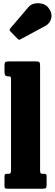

<svg xmlns="http://www.w3.org/2000/svg" viewBox="-20 -1156 336 1176"><path d="M34 -688.5H28Q17 -688.5 12.2 -694.8Q7.5 -701 7.5 -718V-752.5Q7.5 -772.5 13.5 -776.2Q19.5 -780 39 -780H196.5Q215.5 -780 220.5 -776Q225.5 -772 225.5 -752.5V-116.5Q225.5 -100 228.2 -95.8Q231 -91.5 243.5 -91.5H250Q259 -91.5 262.2 -88.5Q265.5 -85.5 265.5 -75.5V-25Q265.5 -7.5 260.5 -3.8Q255.5 0 237.5 0H28Q16 0 11.8 -2.8Q7.5 -5.5 7.5 -17.5V-71Q7.5 -83 10 -87.2Q12.5 -91.5 24.5 -91.5H35Q40 -91.5 43.8 -95.5Q47.5 -99.5 47.5 -118V-665Q47.5 -681.5 45 -685Q42.5 -688.5 34 -688.5ZM88.5 -917.5 43 -964.5Q34.5 -973.5 43 -982L155 -1113.5Q168 -1129 191.2 -1134Q214.5 -1139 238.2 -1133Q262 -1127 276 -1109Q301 -1077 294 -1045Q287 -1013 259 -998L105 -915Q96 -909.5 88.5 -917.5Z"/></svg>

Font: Besley* Condensed Heavy
Style: Regular
Weight: 800
Width: 3
Designer: Owen Earl
Foundry: indestructible type*
Version: Version 3.000; ttfautohint (v1.8.3)